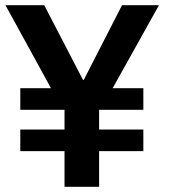

<svg xmlns="http://www.w3.org/2000/svg" viewBox="-20 -718 655 738"><path d="M361 -137V0H228V-137H58V-220H228V-296H58V-379H176L1 -698H150L299 -411H302L449 -698H591L413 -379H531V-296H361V-220H531V-137Z"/></svg>

Font: IBM Plex Sans Thai Looped SemiBold
Style: Regular
Weight: 600
Designer: Mike Abbink, Paul van der Laan, Pieter van Rosmalen, Ben Mitchell, Mark Frömberg
Foundry: Bold Monday
Version: Version 1.1